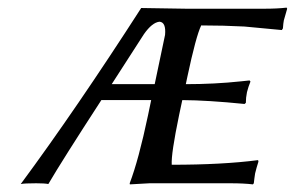

<svg xmlns="http://www.w3.org/2000/svg" viewBox="-20 -483 777 506"><path d="M370.1 -179.2 378.4 -219.2H247.1Q144 -60.5 107.4 2Q98.1 0 75.2 0Q44.4 0 34.7 2Q181.2 -196.3 352.1 -461.9Q354 -461.9 471.7 -460H674.8Q710.9 -460 735.4 -462.9L736.8 -460Q729 -432.1 728 -429.2Q726.6 -422.4 725.6 -408.2L722.7 -403.8Q722.7 -403.8 624 -413.1Q568.8 -416 510.3 -416Q496.6 -388.2 473.6 -279.8L469.7 -261.2Q545.4 -261.2 614.7 -268.6Q626.5 -270 637.7 -271L640.1 -268.1Q634.3 -253.9 630.9 -240.2Q627.9 -225.6 627.9 -211.9L624.5 -209Q527.8 -218.8 460.4 -219.2L452.1 -180.2Q430.7 -77.1 432.6 -48.8Q566.4 -48.8 660.2 -61L661.1 -57.1Q655.8 -40.5 652.3 -25.9Q651.4 -20 650.4 -12.7Q649.4 -4.9 648.9 0L646.5 2.9Q622.6 0 586.9 0H374L322.3 2.9L321.8 0Q345.2 -61 370.1 -179.2ZM274.4 -261.2H387.7L415 -391.1Q418 -424.3 400.4 -425.8Q380.9 -423.8 359.4 -393.1Q330.6 -347.7 274.4 -261.2Z"/></svg>

Font: Linux Biolinum Capitals O
Style: Italic Samll Caps
Weight: 400
Italic angle: -12°
Designer: Philipp H. Poll
Foundry: Philipp H. Poll
Version: Version 0.6.2